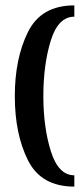

<svg xmlns="http://www.w3.org/2000/svg" viewBox="-20 -663 304 713"><path d="M35 -306Q35 -446 84 -544.5Q133 -643 256 -643V-601Q196 -601 168.5 -512Q141 -423 141 -306Q141 -190 169 -101Q197 -12 256 -12V30Q133 30 84 -67.5Q35 -165 35 -306Z"/></svg>

Font: Arya
Style: Regular
Weight: 400
Designer: Eduardo Rodriguez Tunni, Modular Infotech
Foundry: Eduardo Rodriguez Tunni, Modular Infotech
Version: Version 1.002